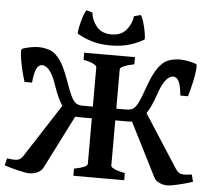

<svg xmlns="http://www.w3.org/2000/svg" viewBox="-59 -888 1059 956"><g transform="rotate(5 470.5 -410.5)"><path d="M341.8 0V-35.6Q408.2 -48.8 408.2 -65.4V-549.3Q408.2 -555.2 392.6 -564Q377 -572.8 341.8 -579.6V-615.2H595.7V-579.6Q562.5 -572.8 543.9 -564.5Q525.4 -556.2 525.4 -549.3V-65.4Q525.4 -59.6 542.7 -51Q560.1 -42.5 595.7 -35.6V0ZM837.4 -444.3Q832.5 -496.6 821.5 -516.1Q810.5 -535.6 793 -535.6Q785.6 -535.6 774.2 -528.8Q762.7 -522 749.3 -501.7Q735.8 -481.4 722.2 -440.9Q697.3 -366.2 668 -329.6Q638.7 -293 592.3 -293H492.2L492.7 -351.6H576.7Q594.7 -351.6 607.4 -358.6Q620.1 -365.7 632.8 -389.9Q645.5 -414.1 663.1 -465.3Q687.5 -535.6 711.7 -569.3Q735.8 -603 762.9 -613Q790 -623 822.3 -623Q836.4 -623 860.8 -618.7Q885.3 -614.3 901.4 -607.9Q907.2 -605.5 904.8 -579.3Q902.3 -553.2 894.3 -516.4Q886.2 -479.5 875.5 -444.3ZM58.6 -444.3Q47.4 -479.5 39.3 -516.4Q31.2 -553.2 28.8 -579.3Q26.4 -605.5 32.7 -607.9Q48.3 -614.3 72.8 -618.7Q97.2 -623 111.8 -623Q144 -623 170.9 -613Q197.8 -603 221.9 -569.3Q246.1 -535.6 270.5 -465.3Q288.1 -414.1 300.8 -389.9Q313.5 -365.7 326.4 -358.6Q339.4 -351.6 356.9 -351.6H440.9L441.4 -293H341.3Q295.4 -293 265.9 -329.6Q236.3 -366.2 211.4 -440.9Q197.8 -481.4 184.3 -501.7Q170.9 -522 159.4 -528.8Q147.9 -535.6 140.6 -535.6Q123 -535.6 112.1 -516.1Q101.1 -496.6 96.2 -444.3ZM810.1 6.8Q790.5 6.8 771.2 -2Q752 -10.7 743.2 -28.8L601.6 -308.6L662.6 -365.2L847.7 -78.1Q861.8 -56.6 880.1 -54.7Q898.4 -52.7 928.7 -57.6L937.5 -22Q905.3 -11.2 867.2 -2.2Q829.1 6.8 810.1 6.8ZM5.4 -57.6Q35.6 -52.7 54 -54.7Q72.3 -56.6 85.9 -78.1L271.5 -365.2L332.5 -308.6L190.9 -28.8Q181.6 -10.7 162.6 -2Q143.6 6.8 124 6.8Q105 6.8 66.9 -2.2Q28.8 -11.2 -3.4 -22ZM468.8 -662.6Q412.1 -662.6 369.4 -676.8Q326.7 -690.9 301.8 -707.5Q300.8 -713.4 303.5 -729.5Q306.2 -745.6 311.3 -765.1Q316.4 -784.7 322.5 -801.8Q328.6 -818.8 335 -826.7L365.2 -817.9Q369.1 -779.8 394.5 -748.8Q419.9 -717.8 468.8 -717.8Q517.6 -717.8 543.2 -748.8Q568.8 -779.8 572.8 -817.9L606.4 -826.7Q612.8 -818.8 618.4 -801.8Q624 -784.7 628.4 -765.1Q632.8 -745.6 635 -729.5Q637.2 -713.4 636.2 -707.5Q611.8 -690.9 568.8 -676.8Q525.9 -662.6 468.8 -662.6Z"/></g></svg>

Font: Gentium Plus
Style: Bold
Weight: 700
Designer: Victor Gaultney, Annie Olsen, Iska Routamaa, Becca Hirsbrunner
Foundry: SIL International
Version: Version 6.101